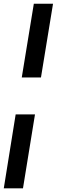

<svg xmlns="http://www.w3.org/2000/svg" viewBox="-77 -811 307 1041"><path d="M145.1 -391H41L106.4 -790.7H210.5ZM7.9 -190.7H112.7L47.6 210H-56.5Z"/></svg>

Font: Georama
Style: Italic
Weight: 400
Width: 2
Italic angle: -9°
Designer: Jean-Baptiste Levee
Foundry: Production Type
Version: Version 1.000